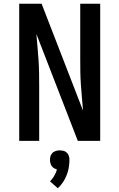

<svg xmlns="http://www.w3.org/2000/svg" viewBox="-20 -755 640 1029"><path d="M83 0V-735H203L425 -162Q422 -197 419 -232Q416 -267 413.5 -301.5Q411 -336 410.5 -371Q410 -406 410 -441V-735H517V0H397L175 -573Q178 -538 181 -503Q184 -468 186.5 -433.5Q189 -399 189.5 -364Q190 -329 190 -294V0ZM290 254 248 217Q252 213 255 209Q258 205 261.5 201Q265 197 267.5 192.5Q270 188 272.5 183.5Q275 179 278 173Q281 167 282 164V162L285 153L275 149Q272 148 269 146.5Q266 145 264 142.5Q262 140 259.5 137.5Q257 135 255.5 132.5Q254 130 253 127.5Q252 125 251 121.5Q250 118 249 114Q248 110 248 108V103Q248 98 248.5 93.5Q249 89 250 84Q251 79 253.5 75Q256 71 259 67Q262 63 266 60.5Q270 58 274 56Q278 54 284.5 52.5Q291 51 293 51H300Q304 51 307.5 51.5Q311 52 315 52.5Q319 53 322.5 54Q326 55 329.5 57Q333 59 336 61.5Q339 64 341.5 67Q344 70 345.5 73Q347 76 348.5 80Q350 84 351 88.5Q352 93 352 95V103Q352 111 351.5 118.5Q351 126 350 133.5Q349 141 347.5 148.5Q346 156 344 163Q342 170 339.5 177.5Q337 185 333.5 192Q330 199 327 205.5Q324 212 319.5 218.5Q315 225 309 233Q303 241 301 243L297 246Z"/></svg>

Font: Iosevka Aile Semibold
Style: Regular
Weight: 600
Designer: Belleve Invis
Foundry: Belleve Invis
Version: Version 31.1.0; ttfautohint (v1.8.4)